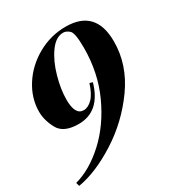

<svg xmlns="http://www.w3.org/2000/svg" viewBox="-170 -649 894 954"><g transform="rotate(-30 277.0 -171.5)"><path d="M160.2 -79.1Q73.7 -79.1 46.4 -130.4Q19 -181.6 19 -230Q19 -307.6 63.5 -377Q107.9 -446.3 182.9 -488.5Q257.8 -530.8 344.2 -530.8Q516.1 -530.8 516.1 -347.2Q516.1 -214.4 432.6 -97.4Q349.1 19.5 229.2 95.5Q109.4 171.4 7.8 188L2 168Q91.3 144 176.5 65.7Q261.7 -12.7 316.4 -132.6Q371.1 -252.4 371.1 -394Q371.1 -479.5 353.8 -495.4Q336.4 -511.2 318.8 -511.2Q276.4 -511.2 241.5 -462.4Q206.5 -413.6 186.8 -343.3Q167 -272.9 167 -213.9Q167 -126 215.8 -126Q241.7 -126 266.1 -150.9Q290.5 -175.8 307.1 -229L324.2 -224.1Q282.7 -79.1 160.2 -79.1Z"/></g></svg>

Font: PlayfairDisplay-BoldItalic
Style: Bold Italic
Weight: 700
Italic angle: -14.9847°
Designer: Claus Eggers Sørensen
Foundry: Claus Eggers Sørensen
Version: Version 1.002;PS 001.002;hotconv 1.0.70;makeotf.lib2.5.58329